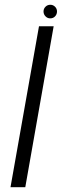

<svg xmlns="http://www.w3.org/2000/svg" viewBox="-20 -785 275 805"><path d="M24 0H86L205 -675H143.5ZM190.5 -708Q203 -708 211 -716.5Q219 -725 219 -737Q219 -748.5 210.8 -756.8Q202.5 -765 191 -765Q179 -765 170.8 -756.8Q162.5 -748.5 162.5 -737Q162.5 -725 170.8 -716.5Q179 -708 190.5 -708Z"/></svg>

Font: Anybody Thin Light
Style: Italic
Weight: 300
Italic angle: -10°
Version: Version 1.113;gftools[0.9.25]